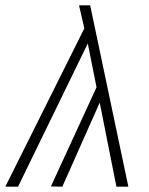

<svg xmlns="http://www.w3.org/2000/svg" viewBox="-37 -704 561 724"><path d="M447 0H402L339 -317L198 0L155 -1L327 -375L294 -540L31 0H-17L281 -597L261 -684H303Z"/></svg>

Font: Fira Sans Condensed ExtraLight
Style: Italic
Weight: 275
Width: 3
Italic angle: -8°
Designer: Carrois Corporate & Edenspiekermann AG
Foundry: Carrois Corporate GbR & Edenspiekermann AG
Version: Version 4.203